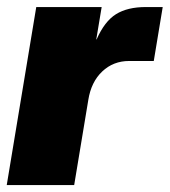

<svg xmlns="http://www.w3.org/2000/svg" viewBox="-20 -536 492 556"><path d="M-0.5 0 85 -515.6H274.4L258.8 -421.9H259.8Q282.7 -474.1 315.9 -494.9Q349.1 -515.6 402.3 -515.6H451.2L425.3 -359.4H354Q308.1 -359.4 276.1 -329.1Q244.1 -298.8 235.8 -247.1L194.8 0Z"/></svg>

Font: Inter Display Black
Style: Italic
Weight: 900
Italic angle: -9.39999°
Designer: Rasmus Andersson
Foundry: rsms
Version: Version 4.000;git-a52131595